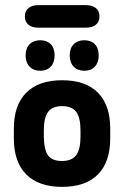

<svg xmlns="http://www.w3.org/2000/svg" viewBox="-20 -718 485 749"><path d="M34 -216V-178Q34 -86 82.5 -37.5Q131 11 222 11Q314 11 362 -37.5Q410 -86 410 -178V-216Q410 -308 362 -356.5Q314 -405 222 -405Q131 -405 82.5 -356.5Q34 -308 34 -216ZM294 -209V-185Q294 -135 277 -112.5Q260 -90 222 -90Q184 -90 168 -111Q152 -132 151 -185V-209Q151 -260 168 -282Q185 -304 222 -304Q260 -304 277 -282Q294 -260 294 -209ZM137 -561Q111 -561 95.5 -545.5Q80 -530 80 -502Q80 -474 95.5 -458Q111 -442 137 -442Q163 -442 178 -458Q193 -474 193 -502Q193 -530 178 -545.5Q163 -561 137 -561ZM309 -561Q283 -561 267.5 -545.5Q252 -530 252 -502Q252 -474 267.5 -458Q283 -442 309 -442Q335 -442 350 -458Q365 -474 365 -502Q365 -530 350 -545.5Q335 -561 309 -561ZM130 -698Q105 -698 91 -686.5Q77 -675 77 -654Q77 -633 91 -621.5Q105 -610 130 -610H314Q340 -610 354 -621.5Q368 -633 368 -654Q368 -675 354 -686.5Q340 -698 314 -698Z"/></svg>

Font: Beiruti
Style: Bold
Weight: 700
Designer: Arlette Boutros
Foundry: Boutros
Version: Version 1.41